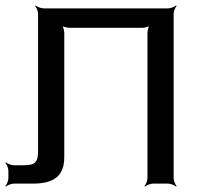

<svg xmlns="http://www.w3.org/2000/svg" viewBox="-27 -680 747 711"><path d="M59 -68H24C15 -68 0 -74 -5 -79L-7 -77C-2 -72 4 -57 4 -48V-20C4 -11 -2 4 -7 9L-5 11C0 6 15 0 24 0H93C168 0 211 -24 211 -98V-557C211 -566 207 -583 202 -588L200 -586C205 -581 222 -577 231 -577H499C508 -577 525 -581 530 -586L528 -588C523 -583 519 -566 519 -557V-20C519 -11 513 4 508 9L510 11C515 6 530 0 539 0H596C605 0 620 6 625 11L627 9C622 4 616 -11 616 -20V-629C616 -638 622 -653 627 -658L625 -660C620 -655 605 -649 596 -649H134C125 -649 110 -655 105 -660L103 -658C108 -653 114 -638 114 -629V-121C114 -78 102 -68 59 -68Z"/></svg>

Font: Gamestation Storm
Style: Regular
Weight: 400
Designer: Jonas Hecksher
Foundry: Jonas Hecksher, Playtypeª, e-types AS
Version: Version 1.003